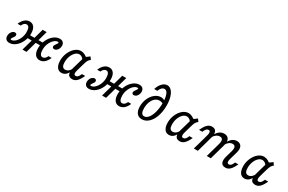

<svg xmlns="http://www.w3.org/2000/svg" viewBox="120 -1765 4359 2911"><g transform="rotate(30 2299.0 -309.0)"><path d="M347.6 -274.2Q347.6 -200 316.9 -133.9Q286.3 -67.7 235.9 -27.4Q185.5 12.9 129 12.9Q91.9 12.9 71 -8.1Q50 -29 50 -66.1Q50 -92.7 60.9 -116.5Q71.8 -140.3 89.9 -154.4Q108.1 -168.5 128.2 -168.5Q144.4 -168.5 153.6 -160.1Q162.9 -151.6 162.9 -137.1Q162.9 -125 156.5 -113.3Q150 -101.6 138.7 -87.1Q129 -75 124.6 -66.5Q120.2 -58.1 120.2 -50.8Q120.2 -46 123 -43.5Q125.8 -41.1 132.3 -41.1Q166.9 -41.1 200.8 -72.6Q234.7 -104 255.6 -154Q276.6 -204 276.6 -256.5Q276.6 -308.9 262.5 -335.9Q248.4 -362.9 221 -362.9Q199.2 -362.9 181.9 -348.4Q164.5 -333.9 149.2 -301.6H94.4Q119.4 -361.3 156.5 -392.7Q193.5 -424.2 239.5 -424.2Q291.1 -424.2 319.4 -384.7Q347.6 -345.2 347.6 -274.2ZM470.2 -412.9H540.3L425 0H354.8ZM317.7 -245.2H591.9L575.8 -188.7H301.6ZM548.4 -138.7Q548.4 -212.9 579 -279Q609.7 -345.2 660.1 -385.5Q710.5 -425.8 766.9 -425.8Q804 -425.8 825 -404.8Q846 -383.9 846 -346.8Q846 -320.2 835.1 -296.4Q824.2 -272.6 806 -258.5Q787.9 -244.4 767.7 -244.4Q751.6 -244.4 742.3 -252.8Q733.1 -261.3 733.1 -275.8Q733.1 -287.9 739.5 -299.6Q746 -311.3 757.3 -325.8Q766.9 -337.9 771.4 -346.4Q775.8 -354.8 775.8 -362.1Q775.8 -366.9 773 -369.4Q770.2 -371.8 763.7 -371.8Q729 -371.8 695.2 -340.3Q661.3 -308.9 640.3 -258.9Q619.4 -208.9 619.4 -156.5Q619.4 -104 633.5 -77Q647.6 -50 675 -50Q696.8 -50 714.1 -64.5Q731.5 -79 746.8 -111.3H801.6Q776.6 -51.6 739.5 -20.2Q702.4 11.3 656.5 11.3Q604.8 11.3 576.6 -28.2Q548.4 -67.7 548.4 -138.7Z M932.3 -142.7Q932.3 -215.3 960.9 -281Q989.5 -346.8 1037.1 -386.3Q1084.7 -425.8 1137.9 -425.8Q1171 -425.8 1205.2 -408.5Q1239.5 -391.1 1271.8 -358.1L1219.4 -316.9Q1205.6 -341.9 1184.7 -355.6Q1163.7 -369.4 1139.5 -369.4Q1104 -369.4 1072.6 -339.5Q1041.1 -309.7 1022.2 -260.5Q1003.2 -211.3 1003.2 -154.8Q1003.2 -106.5 1018.5 -82.7Q1033.9 -58.9 1065.3 -58.9Q1096 -58.9 1121.8 -79.8Q1147.6 -100.8 1165.3 -139.5L1162.9 -92.7Q1145.2 -42.7 1113.3 -15.7Q1081.5 11.3 1040.3 11.3Q1006.5 11.3 982.3 -6.9Q958.1 -25 945.2 -59.7Q932.3 -94.4 932.3 -142.7ZM1300 -425.8 1331.5 -383.1Q1305.6 -362.1 1294 -342.3Q1282.3 -322.6 1270.2 -281.5L1248.4 -206.5H1178.2L1225.8 -374.2Q1241.1 -382.3 1258.5 -394.8Q1275.8 -407.3 1300 -425.8ZM1251.6 -56.5Q1268.5 -56.5 1282.7 -67.3Q1296.8 -78.2 1307.3 -100L1321.8 -129H1379L1361.3 -94.4Q1332.3 -37.9 1300.8 -12.5Q1269.4 12.9 1230.6 12.9Q1172.6 12.9 1156 -28.6Q1139.5 -70.2 1158.1 -136.3L1178.2 -206.5H1248.4L1227.4 -132.3Q1217.7 -96.8 1223.4 -76.6Q1229 -56.5 1251.6 -56.5Z M1741.1 -274.2Q1741.1 -200 1710.5 -133.9Q1679.8 -67.7 1629.4 -27.4Q1579 12.9 1522.6 12.9Q1485.5 12.9 1464.5 -8.1Q1443.5 -29 1443.5 -66.1Q1443.5 -92.7 1454.4 -116.5Q1465.3 -140.3 1483.5 -154.4Q1501.6 -168.5 1521.8 -168.5Q1537.9 -168.5 1547.2 -160.1Q1556.5 -151.6 1556.5 -137.1Q1556.5 -125 1550 -113.3Q1543.5 -101.6 1532.3 -87.1Q1522.6 -75 1518.1 -66.5Q1513.7 -58.1 1513.7 -50.8Q1513.7 -46 1516.5 -43.5Q1519.4 -41.1 1525.8 -41.1Q1560.5 -41.1 1594.4 -72.6Q1628.2 -104 1649.2 -154Q1670.2 -204 1670.2 -256.5Q1670.2 -308.9 1656 -335.9Q1641.9 -362.9 1614.5 -362.9Q1592.7 -362.9 1575.4 -348.4Q1558.1 -333.9 1542.7 -301.6H1487.9Q1512.9 -361.3 1550 -392.7Q1587.1 -424.2 1633.1 -424.2Q1684.7 -424.2 1712.9 -384.7Q1741.1 -345.2 1741.1 -274.2ZM1863.7 -412.9H1933.9L1818.5 0H1748.4ZM1711.3 -245.2H1985.5L1969.4 -188.7H1695.2ZM1941.9 -138.7Q1941.9 -212.9 1972.6 -279Q2003.2 -345.2 2053.6 -385.5Q2104 -425.8 2160.5 -425.8Q2197.6 -425.8 2218.5 -404.8Q2239.5 -383.9 2239.5 -346.8Q2239.5 -320.2 2228.6 -296.4Q2217.7 -272.6 2199.6 -258.5Q2181.5 -244.4 2161.3 -244.4Q2145.2 -244.4 2135.9 -252.8Q2126.6 -261.3 2126.6 -275.8Q2126.6 -287.9 2133.1 -299.6Q2139.5 -311.3 2150.8 -325.8Q2160.5 -337.9 2164.9 -346.4Q2169.4 -354.8 2169.4 -362.1Q2169.4 -366.9 2166.5 -369.4Q2163.7 -371.8 2157.3 -371.8Q2122.6 -371.8 2088.7 -340.3Q2054.8 -308.9 2033.9 -258.9Q2012.9 -208.9 2012.9 -156.5Q2012.9 -104 2027 -77Q2041.1 -50 2068.5 -50Q2090.3 -50 2107.7 -64.5Q2125 -79 2140.3 -111.3H2195.2Q2170.2 -51.6 2133.1 -20.2Q2096 11.3 2050 11.3Q1998.4 11.3 1970.2 -28.2Q1941.9 -67.7 1941.9 -138.7Z M2326.6 -145.2Q2326.6 -219.4 2355.6 -283.9Q2384.7 -348.4 2433.1 -387.1Q2481.5 -425.8 2537.1 -425.8Q2558.9 -425.8 2576.6 -419.4Q2594.4 -412.9 2607.3 -400.8V-350Q2597.6 -358.1 2579.8 -363.7Q2562.1 -369.4 2543.5 -369.4Q2501.6 -369.4 2467.7 -341.1Q2433.9 -312.9 2414.5 -262.9Q2395.2 -212.9 2395.2 -150.8Q2395.2 -97.6 2410.5 -71.4Q2425.8 -45.2 2456.5 -45.2Q2496.8 -45.2 2529.8 -87.1Q2562.9 -129 2582.3 -201.6Q2601.6 -274.2 2601.6 -361.3Q2601.6 -423.4 2591.9 -468.1Q2582.3 -512.9 2563.7 -536.7Q2545.2 -560.5 2519.4 -560.5Q2494.4 -560.5 2472.6 -539.1Q2450.8 -517.7 2437.9 -480.6H2383.1Q2403.2 -547.6 2443.5 -589.1Q2483.9 -630.6 2529.8 -630.6Q2571.8 -630.6 2604 -596Q2636.3 -561.3 2654.4 -499.2Q2672.6 -437.1 2672.6 -356.5Q2672.6 -251.6 2643.5 -167.7Q2614.5 -83.9 2562.9 -36.3Q2511.3 11.3 2447.6 11.3Q2389.5 11.3 2358.1 -29Q2326.6 -69.4 2326.6 -145.2Z M2814.5 -142.7Q2814.5 -215.3 2843.1 -281Q2871.8 -346.8 2919.4 -386.3Q2966.9 -425.8 3020.2 -425.8Q3053.2 -425.8 3087.5 -408.5Q3121.8 -391.1 3154 -358.1L3101.6 -316.9Q3087.9 -341.9 3066.9 -355.6Q3046 -369.4 3021.8 -369.4Q2986.3 -369.4 2954.8 -339.5Q2923.4 -309.7 2904.4 -260.5Q2885.5 -211.3 2885.5 -154.8Q2885.5 -106.5 2900.8 -82.7Q2916.1 -58.9 2947.6 -58.9Q2978.2 -58.9 3004 -79.8Q3029.8 -100.8 3047.6 -139.5L3045.2 -92.7Q3027.4 -42.7 2995.6 -15.7Q2963.7 11.3 2922.6 11.3Q2888.7 11.3 2864.5 -6.9Q2840.3 -25 2827.4 -59.7Q2814.5 -94.4 2814.5 -142.7ZM3182.3 -425.8 3213.7 -383.1Q3187.9 -362.1 3176.2 -342.3Q3164.5 -322.6 3152.4 -281.5L3130.6 -206.5H3060.5L3108.1 -374.2Q3123.4 -382.3 3140.7 -394.8Q3158.1 -407.3 3182.3 -425.8ZM3133.9 -56.5Q3150.8 -56.5 3164.9 -67.3Q3179 -78.2 3189.5 -100L3204 -129H3261.3L3243.5 -94.4Q3214.5 -37.9 3183.1 -12.5Q3151.6 12.9 3112.9 12.9Q3054.8 12.9 3038.3 -28.6Q3021.8 -70.2 3040.3 -136.3L3060.5 -206.5H3130.6L3109.7 -132.3Q3100 -96.8 3105.6 -76.6Q3111.3 -56.5 3133.9 -56.5Z M3408.9 -356.5Q3391.9 -356.5 3378.2 -345.6Q3364.5 -334.7 3353.2 -312.9L3338.7 -283.9H3281.5L3299.2 -318.5Q3328.2 -375 3359.7 -400.4Q3391.1 -425.8 3429.8 -425.8Q3487.9 -425.8 3504.4 -384.3Q3521 -342.7 3502.4 -276.6L3483.1 -206.5H3412.9L3433.1 -280.6Q3442.7 -316.1 3437.1 -336.3Q3431.5 -356.5 3408.9 -356.5ZM3412.9 -206.5H3483.1L3425 0H3354.8ZM3608.9 -355.6Q3576.6 -355.6 3549.2 -337.1Q3521.8 -318.5 3500.8 -283.1V-321.8Q3529 -374.2 3564.5 -400Q3600 -425.8 3643.5 -425.8Q3682.3 -425.8 3706 -406.9Q3729.8 -387.9 3735.9 -352.8Q3741.9 -317.7 3728.2 -271L3709.7 -206.5H3639.5L3652.4 -254Q3666.1 -304 3655.2 -329.8Q3644.4 -355.6 3608.9 -355.6ZM3639.5 -206.5H3709.7L3651.6 0H3581.5ZM3831.5 -355.6Q3800.8 -355.6 3774.2 -337.1Q3747.6 -318.5 3727.4 -283.1V-321.8Q3754.8 -374.2 3789.5 -400Q3824.2 -425.8 3866.9 -425.8Q3904 -425.8 3927.4 -406.9Q3950.8 -387.9 3956.5 -353.6Q3962.1 -319.4 3949.2 -274.2L3929.8 -206.5H3859.7L3873.4 -255.6Q3887.1 -304 3876.2 -329.8Q3865.3 -355.6 3831.5 -355.6ZM3933.1 -56.5Q3950 -56.5 3964.1 -67.3Q3978.2 -78.2 3988.7 -100L4003.2 -129H4060.5L4042.7 -94.4Q4013.7 -37.9 3982.3 -12.5Q3950.8 12.9 3912.1 12.9Q3854 12.9 3837.5 -28.6Q3821 -70.2 3839.5 -136.3L3859.7 -206.5H3929.8L3908.9 -132.3Q3899.2 -96.8 3904.8 -76.6Q3910.5 -56.5 3933.1 -56.5Z M4136.3 -142.7Q4136.3 -215.3 4164.9 -281Q4193.5 -346.8 4241.1 -386.3Q4288.7 -425.8 4341.9 -425.8Q4375 -425.8 4409.3 -408.5Q4443.5 -391.1 4475.8 -358.1L4423.4 -316.9Q4409.7 -341.9 4388.7 -355.6Q4367.7 -369.4 4343.5 -369.4Q4308.1 -369.4 4276.6 -339.5Q4245.2 -309.7 4226.2 -260.5Q4207.3 -211.3 4207.3 -154.8Q4207.3 -106.5 4222.6 -82.7Q4237.9 -58.9 4269.4 -58.9Q4300 -58.9 4325.8 -79.8Q4351.6 -100.8 4369.4 -139.5L4366.9 -92.7Q4349.2 -42.7 4317.3 -15.7Q4285.5 11.3 4244.4 11.3Q4210.5 11.3 4186.3 -6.9Q4162.1 -25 4149.2 -59.7Q4136.3 -94.4 4136.3 -142.7ZM4504 -425.8 4535.5 -383.1Q4509.7 -362.1 4498 -342.3Q4486.3 -322.6 4474.2 -281.5L4452.4 -206.5H4382.3L4429.8 -374.2Q4445.2 -382.3 4462.5 -394.8Q4479.8 -407.3 4504 -425.8ZM4455.6 -56.5Q4472.6 -56.5 4486.7 -67.3Q4500.8 -78.2 4511.3 -100L4525.8 -129H4583.1L4565.3 -94.4Q4536.3 -37.9 4504.8 -12.5Q4473.4 12.9 4434.7 12.9Q4376.6 12.9 4360.1 -28.6Q4343.5 -70.2 4362.1 -136.3L4382.3 -206.5H4452.4L4431.5 -132.3Q4421.8 -96.8 4427.4 -76.6Q4433.1 -56.5 4455.6 -56.5Z"/></g></svg>

Font: Playfair Micro SmCond SmLight
Style: Italic
Weight: 360
Width: 4
Italic angle: -15.6°
Designer: Claus Eggers Sørensen
Foundry: Claus Eggers Sørensen
Version: Version 2.203;Glyphs 3.3 (3326)